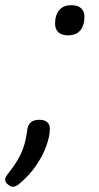

<svg xmlns="http://www.w3.org/2000/svg" viewBox="-49 -545 382 739"><path d="M213 -409Q188 -409 175.5 -421Q163 -433 163 -454Q163 -487 179 -506Q195 -525 225 -525Q251 -525 263.5 -513Q276 -501 276 -481Q276 -447 260 -428Q244 -409 213 -409ZM1 174Q-8 174 -18.5 165Q-29 156 -29 147Q-29 143 -27.5 138.5Q-26 134 -22 129Q4 96 19.5 69.5Q35 43 43.5 15.5Q52 -12 56 -46Q58 -63 69 -73.5Q80 -84 102 -84Q123 -84 133 -74.5Q143 -65 143 -50Q143 -22 129.5 16Q116 54 90 92Q64 130 28 160Q21 167 13.5 170.5Q6 174 1 174Z"/></svg>

Font: Playwrite DK Loopet Light
Style: Regular
Weight: 300
Version: Version 1.003